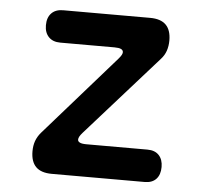

<svg xmlns="http://www.w3.org/2000/svg" viewBox="-44 -597 689 644"><g transform="rotate(5 300.0 -275.0)"><path d="M153 0Q117 0 99.5 -17.5Q82 -35 82 -70Q82 -89 87.5 -104.5Q93 -120 105 -134L342 -404Q349 -412 352 -417.5Q355 -423 355 -427Q355 -434 348 -437.5Q341 -441 326 -441H143Q118 -441 104 -455.5Q90 -470 90 -495Q90 -521 104 -535.5Q118 -550 143 -550H436Q472 -550 489.5 -532.5Q507 -515 507 -480Q507 -461 501.5 -445Q496 -429 484 -416L244 -146Q237 -138 234 -132.5Q231 -127 231 -122Q231 -116 238 -112.5Q245 -109 260 -109H466Q491 -109 504.5 -94.5Q518 -80 518 -55Q518 -29 504.5 -14.5Q491 0 466 0Z"/></g></svg>

Font: Maple Mono SemiBold
Style: Regular
Weight: 600
Monospace: yes
Designer: subframe7536
Version: Version 7.000